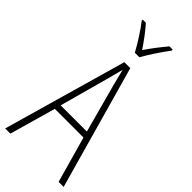

<svg xmlns="http://www.w3.org/2000/svg" viewBox="-298 -999 1047 1047"><g transform="rotate(45 225.5 -475.0)"><path d="M208 -792H243C268 -837 310 -900 342 -942V-950H317C283 -909 254 -872 226 -830C199 -871 164 -918 135 -950H111V-942C140 -906 183 -839 208 -792ZM412 0H451L250 -715H204L0 0H40L116 -267H337ZM249 -591 327 -303H125L204 -591C212 -623 220 -649 227 -679C234 -649 242 -621 249 -591Z"/></g></svg>

Font: Noto Sans Myanmar Condensed ExtraLight
Style: Regular
Weight: 200
Width: 3
Designer: Monotype Design Team
Foundry: Monotype Imaging Inc.
Version: Version 2.107